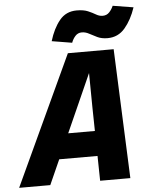

<svg xmlns="http://www.w3.org/2000/svg" viewBox="-95 -981 819 1032"><g transform="rotate(-5 314.5 -465.5)"><path d="M99 -134 128 -269H539L510 -134ZM290 -698H537L566 0H403L396 -396L394 -582L311 -396L134 0H-34ZM318 -752 209 -770Q229 -837 264 -880Q299 -923 357 -923Q394 -923 417.5 -913Q441 -903 458.5 -892.5Q476 -882 494 -882Q516 -882 530 -897Q544 -912 552 -931L663 -913Q641 -847 604 -803.5Q567 -760 510 -760Q478 -760 455 -771Q432 -782 413 -792.5Q394 -803 374 -803Q353 -803 339 -787.5Q325 -772 318 -752Z"/></g></svg>

Font: Azeret Mono Thin
Style: Bold Italic
Weight: 700
Italic angle: -12°
Version: Version 1.002